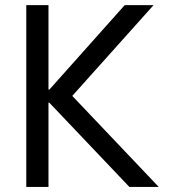

<svg xmlns="http://www.w3.org/2000/svg" viewBox="-20 -740 668 760"><path d="M84 -719.7H171.9V-385.7H175.8L473.6 -719.7H587.9L266.1 -360.4L608.4 0H492.2L174.8 -334H171.9V0H84Z"/></svg>

Font: Reddit Sans A
Style: Regular
Weight: 400
Designer: Stephen Hutchings
Foundry: Reddit
Version: Version 1.013